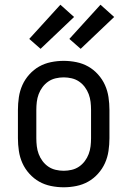

<svg xmlns="http://www.w3.org/2000/svg" viewBox="-20 -786 540 814"><path d="M250 8Q223 8 196 2.5Q169 -3 146 -16Q123 -29 104.5 -49.5Q86 -70 75 -94.5Q64 -119 60 -146Q56 -173 56 -200V-320Q56 -347 60 -374Q64 -401 75 -425.5Q86 -450 104.5 -470.5Q123 -491 146 -504Q169 -517 196 -522.5Q223 -528 250 -528Q277 -528 304 -522.5Q331 -517 354 -504Q377 -491 395.5 -470.5Q414 -450 425 -425.5Q436 -401 440 -374Q444 -347 444 -320V-200Q444 -173 440 -146Q436 -119 425 -94.5Q414 -70 395.5 -49.5Q377 -29 354 -16Q331 -3 304 2.5Q277 8 250 8ZM250 -62Q267 -62 284 -66Q301 -70 315 -79.5Q329 -89 339.5 -103Q350 -117 356 -133Q362 -149 364 -166Q366 -183 366 -200V-320Q366 -337 364 -354Q362 -371 356 -387Q350 -403 339.5 -417Q329 -431 315 -440.5Q301 -450 284 -454Q267 -458 250 -458Q233 -458 216 -454Q199 -450 185 -440.5Q171 -431 160.5 -417Q150 -403 144 -387Q138 -371 136 -354Q134 -337 134 -320V-200Q134 -183 136 -166Q138 -149 144 -133Q150 -117 160.5 -103Q171 -89 185 -79.5Q199 -70 216 -66Q233 -62 250 -62ZM322 -579 274 -621 406 -766 464 -714ZM152 -579 104 -621 236 -766 294 -714Z"/></svg>

Font: Iosevka Fuck
Style: Regular
Weight: 400
Monospace: yes
Designer: Belleve Invis
Foundry: Belleve Invis
Version: Version 28.0.7; ttfautohint (v1.8.3)